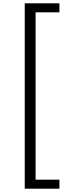

<svg xmlns="http://www.w3.org/2000/svg" viewBox="-20 -880 434 1160"><path d="M339 260V205.5H195V-805.5H339V-860H129.5V260Z"/></svg>

Font: Spartan
Style: Regular
Weight: 400
Designer: Matt Bailey, Mirko Velimirovic
Foundry: Matt Bailey
Version: Version 1.003